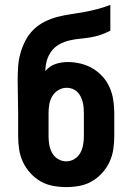

<svg xmlns="http://www.w3.org/2000/svg" viewBox="-20 -755 540 783"><path d="M250 8Q223 8 196 3Q169 -2 145.5 -15.5Q122 -29 103.5 -49.5Q85 -70 73.5 -94.5Q62 -119 58 -146Q54 -173 54 -200V-294Q54 -327 53 -361Q52 -395 52 -428Q52 -456 54 -484Q56 -512 63.5 -538.5Q71 -565 84 -590Q97 -615 117 -634.5Q137 -654 162 -666.5Q187 -679 214 -686Q241 -693 268.5 -697Q296 -701 323.5 -706Q351 -711 377.5 -718Q404 -725 430 -735V-630Q411 -620 390.5 -613Q370 -606 348.5 -602.5Q327 -599 305.5 -597Q284 -595 263 -590Q242 -585 222.5 -574.5Q203 -564 190 -546.5Q177 -529 171 -508Q165 -487 165 -465Q173 -475 183.5 -482.5Q194 -490 206 -494Q218 -498 231 -500Q244 -502 257 -502Q283 -502 309.5 -495.5Q336 -489 358.5 -475.5Q381 -462 399 -442Q417 -422 427.5 -397.5Q438 -373 442 -346.5Q446 -320 446 -294V-200Q446 -173 442 -146Q438 -119 426.5 -94.5Q415 -70 396.5 -49.5Q378 -29 354.5 -15.5Q331 -2 304 3Q277 8 250 8ZM250 -97Q268 -97 283.5 -106.5Q299 -116 307.5 -131.5Q316 -147 319 -164.5Q322 -182 322 -200V-294Q322 -305 321 -317Q320 -329 317 -340Q314 -351 308.5 -362Q303 -373 294.5 -381Q286 -389 275 -393Q264 -397 252 -397Q234 -397 218 -387.5Q202 -378 193 -362.5Q184 -347 181 -329.5Q178 -312 178 -294V-200Q178 -182 181 -164.5Q184 -147 192.5 -131.5Q201 -116 216.5 -106.5Q232 -97 250 -97Z"/></svg>

Font: Iosevka Curly Slab Extrabold
Style: Regular
Weight: 800
Monospace: yes
Designer: Belleve Invis
Foundry: Belleve Invis
Version: Version 22.1.2; ttfautohint (v1.8.4)